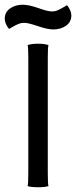

<svg xmlns="http://www.w3.org/2000/svg" viewBox="-60 -786 320 808"><path d="M240.2 -721.2Q240.2 -693.4 217.8 -677.7Q195.3 -662.1 165 -662.1Q139.6 -662.1 99.4 -676Q59.1 -689.9 42 -689.9Q35.6 -689.9 30.3 -689Q24.9 -688 17.6 -685.1Q10.3 -682.1 6.8 -680.4Q3.4 -678.7 -7.3 -672.6Q-18.1 -666.5 -22 -664.1L-23.9 -667Q-25.9 -669.4 -27.6 -671.9Q-29.3 -674.3 -31.7 -678.7Q-34.2 -683.1 -35.9 -687.3Q-37.6 -691.4 -38.8 -696.8Q-40 -702.1 -40 -707Q-40 -734.9 -17.6 -750.5Q4.9 -766.1 35.2 -766.1Q61.5 -766.1 101.3 -752Q141.1 -737.8 158.2 -737.8Q164.6 -737.8 170.2 -738.8Q175.8 -739.7 182.9 -742.9Q189.9 -746.1 193.4 -747.8Q196.8 -749.5 207.5 -755.6Q218.3 -761.7 222.2 -764.2L224.1 -761.7Q226.1 -758.8 227.8 -756.3Q229.5 -753.9 231.9 -749.5Q234.4 -745.1 236.1 -741Q237.8 -736.8 239 -731.4Q240.2 -726.1 240.2 -721.2ZM59.1 -58.1V-542Q59.1 -587.4 56.2 -596.2Q73.7 -602.1 100.1 -602.1Q126.5 -602.1 144 -596.2Q141.1 -587.4 141.1 -542V-58.1Q141.1 -11.7 144 -2.9Q129.4 2 100.1 2Q70.8 2 56.2 -2.9Q59.1 -11.7 59.1 -58.1Z"/></svg>

Font: Nikodecs
Style: Medium
Weight: 500
Version: Version 0.29